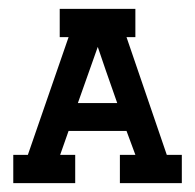

<svg xmlns="http://www.w3.org/2000/svg" viewBox="-20 -820 441 434"><path d="M251 -406V-470H286L266 -524H135L116 -470H150V-406H10V-470H43L135 -736H115V-800H286V-736H266L357 -470H391V-406ZM201 -714 156 -587H245Q215 -672 201 -714Z"/></svg>

Font: Graduate
Style: Regular
Weight: 400
Version: Version 1.001